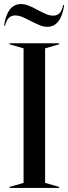

<svg xmlns="http://www.w3.org/2000/svg" viewBox="-28 -925 336 945"><path d="M19 -5 88 -25V-687L19 -707V-712H263V-707L194 -687V-25L263 -5V0H19ZM122 -822Q98 -835 80.5 -842Q63 -849 47 -849Q28 -849 16 -837.5Q4 -826 -3 -799H-8Q8 -905 75 -905Q93 -905 112.5 -897.5Q132 -890 159 -875Q183 -862 200.5 -855Q218 -848 233 -848Q254 -848 265.5 -860.5Q277 -873 283 -900H288Q272 -793 205 -793Q187 -793 169.5 -800Q152 -807 122 -822Z"/></svg>

Font: Nyght Serif
Style: Regular
Weight: 400
Designer: Maksym Kobuzan
Version: Version 0.410